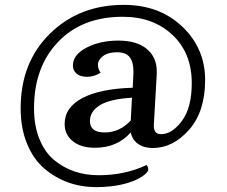

<svg xmlns="http://www.w3.org/2000/svg" viewBox="-20 -689 936 790"><path d="M350 -191Q350 -144 411 -144Q472 -144 518 -193L523 -287Q437 -282 394 -258Q350 -232 350 -191ZM613 -170Q613 -137 643 -137Q688 -137 728.5 -191.5Q769 -246 769 -347Q769 -471 689.5 -545.5Q610 -620 485 -620Q318 -620 219 -516.5Q120 -413 120 -244Q120 -172 142 -117.5Q164 -63 202 -31Q278 32 386 32Q494 32 583 -10Q590 -3 590 8.5Q590 20 564 38Q496 80 377 81Q253 81 163 5Q118 -33 91.5 -97Q65 -161 65 -244Q65 -432 185.5 -550.5Q306 -669 489 -669Q636 -669 730 -579.5Q824 -490 824 -360Q824 -230 758 -155Q692 -80 608 -80Q572 -80 548 -97Q524 -114 518 -144Q462 -81 371 -81Q313 -81 279.5 -108Q246 -135 246 -179Q246 -247 319 -285.5Q392 -324 526 -328L529 -387Q529 -392 529 -396Q529 -434 513.5 -454Q498 -474 461 -474Q424 -474 403.5 -458Q383 -442 383 -423Q383 -404 394 -390Q368 -373 339 -373Q310 -373 295 -386Q280 -399 280 -419Q280 -464 336 -493Q392 -522 467 -522Q542 -522 583.5 -488Q625 -454 625 -395Q625 -390 625 -384L613 -176Q613 -173 613 -170Z"/></svg>

Font: Laila Medium
Style: Regular
Weight: 500
Designer: Hitesh Malaviya
Foundry: Indian Type Foundry
Version: Version 1.302;PS 1.0;hotconv 1.0.78;makeotf.lib2.5.61930; tt